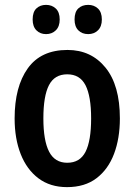

<svg xmlns="http://www.w3.org/2000/svg" viewBox="-20 -758 552 788"><path d="M472 -272Q472 -190 448 -126.5Q424 -63 376 -26.5Q328 10 255 10Q186 10 138 -26Q90 -62 65 -125.5Q40 -189 40 -272Q40 -402 94 -477.5Q148 -553 257 -553Q354 -553 413 -480.5Q472 -408 472 -272ZM158 -272Q158 -181 181.5 -135.5Q205 -90 256 -90Q308 -90 331 -135Q354 -180 354 -272Q354 -363 331 -408Q308 -453 256 -453Q204 -453 181 -408.5Q158 -364 158 -272ZM114 -678Q114 -709 129.5 -723.5Q145 -738 169 -738Q193 -738 209 -723Q225 -708 225 -678Q225 -649 209 -633.5Q193 -618 169 -618Q145 -618 129.5 -633.5Q114 -649 114 -678ZM286 -678Q286 -709 301.5 -723.5Q317 -738 342 -738Q366 -738 382 -723Q398 -708 398 -678Q398 -649 382 -633.5Q366 -618 342 -618Q317 -618 301.5 -633.5Q286 -649 286 -678Z"/></svg>

Font: Noto Sans Gurmukhi Condensed SemiBold
Style: Regular
Weight: 600
Width: 3
Designer: Jelle Bosma - Monotype Design Team
Foundry: Monotype Imaging Inc.
Version: Version 2.004; ttfautohint (v1.8.4.7-5d5b)